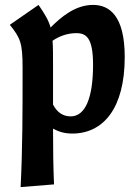

<svg xmlns="http://www.w3.org/2000/svg" viewBox="-20 -532 564 782"><path d="M488 -300C488 -470 424 -512 359 -512C286 -512 228 -462 186 -420C178 -449 163 -474 137 -512L20 -431C63 -377 72 -358 72 -255C72 -77 72 68 64 230L200 219C197 145 196 82 196 -8C218 4 243 12 274 12C401 12 488 -91 488 -300ZM196 -271C196 -311 196 -341 194 -366C219 -383 252 -397 291 -397C332 -397 359 -377 359 -268C359 -130 326 -58 268 -58C236 -58 212 -75 196 -106Z"/></svg>

Font: CantoraOne
Style: Regular
Weight: 400
Designer: Pablo Impallari, Rodrigo Fuenzalida
Foundry: Pablo Impallari
Version: Version 1.001